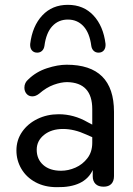

<svg xmlns="http://www.w3.org/2000/svg" viewBox="-20 -766 550 795"><path d="M48 -143Q48 -186 71.5 -220Q95 -254 135 -273.5Q175 -293 223 -293Q286 -293 343 -260L362 -250V-314Q362 -424 258 -426Q233 -426 202.5 -415Q172 -404 142 -378Q128 -367 114 -367Q99 -367 90 -377.5Q81 -388 81 -403Q81 -424 98 -438Q130 -469 174.5 -483.5Q219 -498 256 -498Q452 -498 452 -303V-37Q452 -16 441 -4.5Q430 7 409 7Q387 7 375.5 -4.5Q364 -16 364 -36V-62Q330 11 215 9Q165 9 127 -11.5Q89 -32 68.5 -67Q48 -102 48 -143ZM233 -59Q263 -59 292.5 -72Q322 -85 342 -111Q362 -137 362 -175V-198L337 -209Q287 -232 241 -232Q193 -232 162.5 -207.5Q132 -183 132 -146Q132 -107 159 -83Q186 -59 233 -59ZM105 -584Q114 -658 155 -702Q196 -746 261 -746Q326 -746 367 -702Q408 -658 417 -584Q418 -567 410 -557.5Q402 -548 388 -548Q376 -548 368 -555.5Q360 -563 358 -576Q351 -630 325.5 -657.5Q300 -685 261 -685Q222 -685 196.5 -657.5Q171 -630 164 -576Q162 -563 154 -555.5Q146 -548 134 -548Q120 -548 112 -557.5Q104 -567 105 -584Z"/></svg>

Font: SN Pro
Style: Regular
Weight: 400
Designer: Tobias Whetton
Foundry: Supernotes
Version: Version 1.003